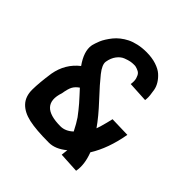

<svg xmlns="http://www.w3.org/2000/svg" viewBox="-177 -822 972 972"><g transform="rotate(45 309.0 -335.5)"><path d="M307 0Q215 0 163.5 -11.5Q112 -23 84.5 -52.5Q57 -82 57.5 -131.5Q58 -181 69 -256Q84 -340 148 -390Q104 -452 112 -500L113 -505Q114 -510 117.5 -520.5Q121 -531 126 -543.5Q131 -556 140.5 -571Q150 -586 161.5 -600.5Q173 -615 190 -628.5Q207 -642 227 -652Q247 -662 274 -668Q301 -674 332 -674Q372 -674 402.5 -664Q433 -654 450.5 -638.5Q468 -623 479.5 -604.5Q491 -586 494.5 -567Q498 -548 499.5 -532.5Q501 -517 500 -507L499 -497L390 -503Q394 -527 389 -543.5Q384 -560 377 -567.5Q370 -575 357 -579.5Q344 -584 340 -584Q336 -584 329 -584Q320 -584 308.5 -582Q297 -580 277 -572.5Q257 -565 241.5 -544.5Q226 -524 221 -494Q217 -470 247.5 -431.5Q278 -393 335 -332Q392 -271 426 -222Q432 -236 443 -279L451 -312L560 -309Q540 -194 490 -114Q515 -49 505 3L396 -3Q397 -6 400 -39Q353 0 307 0ZM290 -100Q325 -100 356 -129Q347 -147 337 -164.5Q327 -182 319 -193.5Q311 -205 296.5 -222.5Q282 -240 275 -248.5Q268 -257 248.5 -278Q229 -299 221 -308Q202 -295 192.5 -278.5Q183 -262 177 -224Q135 -100 290 -100Z"/></g></svg>

Font: Hermit
Style: Bold Italic
Weight: 700
Italic angle: -10°
Designer: Pablo Caro
Version: Version 2.000;PS 002.000;hotconv 1.0.88;makeotf.lib2.5.64775